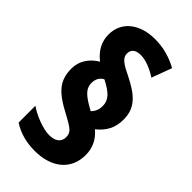

<svg xmlns="http://www.w3.org/2000/svg" viewBox="-238 -826 899 899"><g transform="rotate(45 211.0 -376.5)"><path d="M39 -387C39 -308 74 -268 172 -217C237 -182 249 -172 249 -141C249 -110 226 -92 185 -92C147 -92 82 -116 43 -144V-33C83 -6 133 8 190 8C303 8 373 -52 373 -147C373 -194 355 -232 318 -263C360 -297 381 -335 381 -390C381 -465 340 -506 248 -551C200 -574 173 -591 173 -620C173 -647 191 -661 225 -661C255 -661 294 -647 334 -621L371 -721C322 -748 273 -761 219 -761C119 -761 49 -708 49 -622C49 -575 70 -536 111 -504C65 -476 39 -435 39 -387ZM153 -405C153 -430 163 -449 184 -460C245 -429 267 -404 267 -365C267 -342 259 -324 244 -309L216 -325C171 -352 153 -373 153 -405Z"/></g></svg>

Font: Noto Sans Arabic UI XCn XBd
Style: Regular
Weight: 800
Width: 2
Designer: Monotype Design Team, Nadine Chahine and Nizar Qandah
Foundry: Monotype Imaging Inc.
Version: Version 2.010